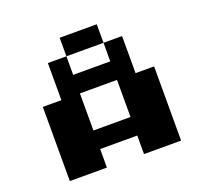

<svg xmlns="http://www.w3.org/2000/svg" viewBox="-145 -1045 1290 1216"><g transform="rotate(-20 500.0 -437.5)"><path d="M375 -875H625V-750H375ZM625 -750H750V-500H875V0H625V-125H375V0H125V-500H250V-750H375V-625H625ZM375 -500V-250H625V-500Z"/></g></svg>

Font: Dogica Pixel
Style: Bold
Weight: 700
Designer: Roberto Mocci
Version: Version 001.000